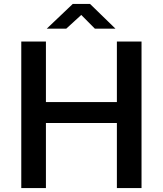

<svg xmlns="http://www.w3.org/2000/svg" viewBox="-20 -950 822 970"><path d="M212 -328.5V0H87.5V-740H212V-434.5H570.5V-740H695V0H570.5V-328.5ZM390.5 -874.5 314.5 -805H216L347.5 -930H435L563.5 -805H459.5Z"/></svg>

Font: 1883 Sans SemiBold
Style: Regular
Weight: 600
Designer: 1883 Sans project is a fork of Public Sans.
Version: Version 1.009